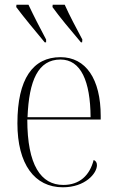

<svg xmlns="http://www.w3.org/2000/svg" viewBox="-20 -786 499 816"><path d="M170 -606H176V-618C151 -665 122 -721 101 -766H50L49 -756C80 -714 127 -658 170 -606ZM324 -606H329L330 -618C305 -665 275 -721 255 -766H204L203 -756C233 -714 280 -658 324 -606ZM247 10C342 10 392 -49 392 -84C392 -95 387 -103 378 -106C361 -40 318 0 249 0C154 0 96 -84 96 -278H408V-293C408 -450 345 -543 237 -543C120 -543 54 -451 54 -262C54 -88 127 10 247 10ZM365 -288H97C103 -444 142 -533 237 -533C324 -533 364 -441 365 -288Z"/></svg>

Font: Noto Serif Display SemiCondensed ExtraLight
Style: Regular
Weight: 200
Width: 4
Designer: Monotype Design Team
Foundry: Monotype Imaging Inc.
Version: Version 2.009